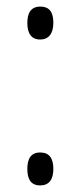

<svg xmlns="http://www.w3.org/2000/svg" viewBox="-20 -556 244 583"><path d="M63 -486C63 -455 75 -436 102 -436C127 -436 142 -453 142 -487C142 -520 129 -536 103 -536C74 -536 63 -517 63 -486ZM63 -43C63 -13 73 7 102 7C129 7 142 -11 142 -43C142 -75 130 -93 102 -93C74 -93 63 -74 63 -43Z"/></svg>

Font: Noto Sans Arabic UI XCn Lt
Style: Regular
Weight: 300
Width: 2
Designer: Monotype Design Team, Nadine Chahine and Nizar Qandah
Foundry: Monotype Imaging Inc.
Version: Version 2.010